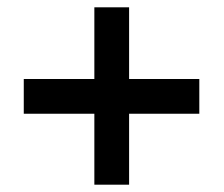

<svg xmlns="http://www.w3.org/2000/svg" viewBox="-20 -616 612 525"><path d="M333 -400H525V-305H333V-111H238V-305H45V-400H238V-596H333Z"/></svg>

Font: Noto Sans NKo Unjoined SemiBold
Style: Regular
Weight: 600
Designer: Monotype Design Team
Foundry: Monotype Imaging Inc.
Version: Version 2.004